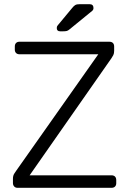

<svg xmlns="http://www.w3.org/2000/svg" viewBox="-20 -900 619 920"><path d="M64 0Q54 0 48 -6.5Q42 -13 42 -23V-43Q42 -58 48 -67.5Q54 -77 57 -81L451 -640H73Q63 -640 57 -646Q51 -652 51 -662V-677Q51 -688 57 -694Q63 -700 73 -700H504Q515 -700 521 -694Q527 -688 527 -677V-657Q527 -644 523 -636Q519 -628 514 -621L122 -60H514Q525 -60 531 -54Q537 -48 537 -37V-22Q537 -12 531 -6Q525 0 514 0ZM268 -750Q252 -750 252 -766Q252 -774 257 -779L326 -862Q334 -872 341 -876Q348 -880 363 -880H409Q428 -880 428 -861Q428 -854 423 -849L314 -760Q306 -753 299.5 -751.5Q293 -750 283 -750Z"/></svg>

Font: Rubik Light
Style: Regular
Weight: 300
Designer: Hubert and Fischer
Foundry: Hubert and Fischer
Version: Version 2.300;gftools[0.9.30]